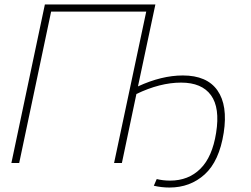

<svg xmlns="http://www.w3.org/2000/svg" viewBox="-20 -730 1126 860"><path d="M31 0 181 -710H676L598 -343Q704 -392 799 -392Q907 -392 954 -325Q1001 -258 982 -135Q962 -8 897 51Q832 110 739 110Q704 110 669 102L682 72Q710 79 742 79Q824 79 877.5 26Q931 -27 948 -135Q966 -247 925 -303.5Q884 -360 791 -360Q697 -360 591 -309L526 0H491L635 -678H209L66 0Z"/></svg>

Font: Raleway ExtraLight
Style: Italic
Weight: 200
Italic angle: -12°
Designer: Matt McInerney, Pablo Impallari, Rodrigo Fuenzalida
Foundry: Matt McInerney, Pablo Impallari, Rodrigo Fuenzalida
Version: Version 4.026